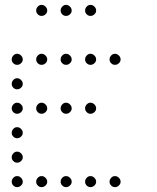

<svg xmlns="http://www.w3.org/2000/svg" viewBox="-20 -793 640 785"><path d="M149 -773Q141 -773 134.5 -766Q128 -759 128 -751V-749Q128 -741 134.5 -734.5Q141 -728 149 -728H151Q159 -728 166 -734.5Q173 -741 173 -749V-751Q173 -759 166 -766Q159 -773 151 -773ZM249 -773Q241 -773 234.5 -766Q228 -759 228 -751V-749Q228 -741 234.5 -734.5Q241 -728 249 -728H251Q259 -728 266 -734.5Q273 -741 273 -749V-751Q273 -759 266 -766Q259 -773 251 -773ZM349 -773Q341 -773 334.5 -766Q328 -759 328 -751V-749Q328 -741 334.5 -734.5Q341 -728 349 -728H351Q359 -728 366 -734.5Q373 -741 373 -749V-751Q373 -759 366 -766Q359 -773 351 -773ZM49 -573Q41 -573 34.5 -566Q28 -559 28 -551V-549Q28 -541 34.5 -534.5Q41 -528 49 -528H51Q59 -528 66 -534.5Q73 -541 73 -549V-551Q73 -559 66 -566Q59 -573 51 -573ZM149 -573Q141 -573 134.5 -566Q128 -559 128 -551V-549Q128 -541 134.5 -534.5Q141 -528 149 -528H151Q159 -528 166 -534.5Q173 -541 173 -549V-551Q173 -559 166 -566Q159 -573 151 -573ZM249 -573Q241 -573 234.5 -566Q228 -559 228 -551V-549Q228 -541 234.5 -534.5Q241 -528 249 -528H251Q259 -528 266 -534.5Q273 -541 273 -549V-551Q273 -559 266 -566Q259 -573 251 -573ZM349 -573Q341 -573 334.5 -566Q328 -559 328 -551V-549Q328 -541 334.5 -534.5Q341 -528 349 -528H351Q359 -528 366 -534.5Q373 -541 373 -549V-551Q373 -559 366 -566Q359 -573 351 -573ZM449 -573Q441 -573 434.5 -566Q428 -559 428 -551V-549Q428 -541 434.5 -534.5Q441 -528 449 -528H451Q459 -528 466 -534.5Q473 -541 473 -549V-551Q473 -559 466 -566Q459 -573 451 -573ZM49 -473Q41 -473 34.5 -466Q28 -459 28 -451V-449Q28 -441 34.5 -434.5Q41 -428 49 -428H51Q59 -428 66 -434.5Q73 -441 73 -449V-451Q73 -459 66 -466Q59 -473 51 -473ZM49 -373Q41 -373 34.5 -366Q28 -359 28 -351V-349Q28 -341 34.5 -334.5Q41 -328 49 -328H51Q59 -328 66 -334.5Q73 -341 73 -349V-351Q73 -359 66 -366Q59 -373 51 -373ZM149 -373Q141 -373 134.5 -366Q128 -359 128 -351V-349Q128 -341 134.5 -334.5Q141 -328 149 -328H151Q159 -328 166 -334.5Q173 -341 173 -349V-351Q173 -359 166 -366Q159 -373 151 -373ZM249 -373Q241 -373 234.5 -366Q228 -359 228 -351V-349Q228 -341 234.5 -334.5Q241 -328 249 -328H251Q259 -328 266 -334.5Q273 -341 273 -349V-351Q273 -359 266 -366Q259 -373 251 -373ZM349 -373Q341 -373 334.5 -366Q328 -359 328 -351V-349Q328 -341 334.5 -334.5Q341 -328 349 -328H351Q359 -328 366 -334.5Q373 -341 373 -349V-351Q373 -359 366 -366Q359 -373 351 -373ZM49 -273Q41 -273 34.5 -266Q28 -259 28 -251V-249Q28 -241 34.5 -234.5Q41 -228 49 -228H51Q59 -228 66 -234.5Q73 -241 73 -249V-251Q73 -259 66 -266Q59 -273 51 -273ZM49 -173Q41 -173 34.5 -166Q28 -159 28 -151V-149Q28 -141 34.5 -134.5Q41 -128 49 -128H51Q59 -128 66 -134.5Q73 -141 73 -149V-151Q73 -159 66 -166Q59 -173 51 -173ZM49 -73Q41 -73 34.5 -66Q28 -59 28 -51V-49Q28 -41 34.5 -34.5Q41 -28 49 -28H51Q59 -28 66 -34.5Q73 -41 73 -49V-51Q73 -59 66 -66Q59 -73 51 -73ZM149 -73Q141 -73 134.5 -66Q128 -59 128 -51V-49Q128 -41 134.5 -34.5Q141 -28 149 -28H151Q159 -28 166 -34.5Q173 -41 173 -49V-51Q173 -59 166 -66Q159 -73 151 -73ZM249 -73Q241 -73 234.5 -66Q228 -59 228 -51V-49Q228 -41 234.5 -34.5Q241 -28 249 -28H251Q259 -28 266 -34.5Q273 -41 273 -49V-51Q273 -59 266 -66Q259 -73 251 -73ZM349 -73Q341 -73 334.5 -66Q328 -59 328 -51V-49Q328 -41 334.5 -34.5Q341 -28 349 -28H351Q359 -28 366 -34.5Q373 -41 373 -49V-51Q373 -59 366 -66Q359 -73 351 -73ZM449 -73Q441 -73 434.5 -66Q428 -59 428 -51V-49Q428 -41 434.5 -34.5Q441 -28 449 -28H451Q459 -28 466 -34.5Q473 -41 473 -49V-51Q473 -59 466 -66Q459 -73 451 -73Z"/></svg>

Font: Doto Rounded Light
Style: Regular
Weight: 300
Monospace: yes
Version: Version 1.000